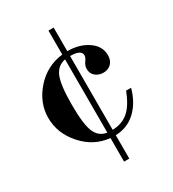

<svg xmlns="http://www.w3.org/2000/svg" viewBox="-177 -832 833 924"><g transform="rotate(-30 239.0 -370.0)"><path d="M238 -6V-137Q151 -145 89 -214.5Q27 -284 27 -370Q27 -453 87 -521.5Q147 -590 238 -601V-734H267V-603Q334 -603 380.5 -571Q427 -539 427 -489Q427 -460 410.5 -443Q394 -426 367 -426Q341 -426 323 -441Q305 -456 305 -482Q305 -500 317 -516.5Q329 -533 329 -544Q329 -576 267 -576V-166Q320 -167 355.5 -197.5Q391 -228 417 -297H445Q425 -224 379 -181Q333 -138 267 -136V-6ZM157 -368Q157 -261 175 -217.5Q193 -174 238 -167V-574Q194 -566 175.5 -522Q157 -478 157 -368Z"/></g></svg>

Font: Libre Bodoni
Style: Regular
Weight: 400
Designer: Pablo Impallari, Rodrigo Fuenzalida
Foundry: Pablo Impallari, Rodrigo Fuenzalida
Version: Version 1.001